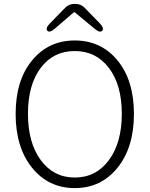

<svg xmlns="http://www.w3.org/2000/svg" viewBox="-20 -949 766 982"><path d="M362.5 13Q228 13 144 -91Q60 -195 60 -366.5Q60 -538 144 -640Q228 -742 362.5 -742Q497 -742 581 -640Q665 -538 665 -366.5Q665 -195 581 -91Q497 13 362.5 13ZM188.5 -130Q254 -41 362.5 -41Q471 -41 537 -130Q603 -219 603 -367Q603 -515 537 -601.5Q471 -688 362 -688Q253 -688 188 -601.5Q123 -515 123 -367Q123 -219 188.5 -130ZM261 -803Q234 -779 222 -792Q211 -805 236 -830L314 -910Q333 -929 360 -929H366Q393 -929 412 -910L490 -830Q514 -805 503 -792Q491 -779 464 -802L365 -884Q360 -888 355 -884Z"/></svg>

Font: Resource Han Rounded JP Light
Style: Regular
Weight: 300
Designer: Cyano Hao (round all glyphs); Ryoko NISHIZUKA 西塚涼子 (kana, bopomofo & ideographs); Paul D. Hunt (Latin, Greek & Cyrillic)
Foundry: Cyano Hao
Version: 0.990